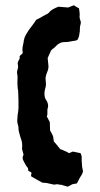

<svg xmlns="http://www.w3.org/2000/svg" viewBox="-20 -626 374 717"><path d="M290 13Q289 20 285.5 26Q282 32 278 38Q276 43 273 48Q270 53 267 59Q263 60 258 60.5Q253 61 248 63Q245 65 241.5 67Q238 69 233 71Q224 68 215 66Q211 64 207 64Q203 64 199 63Q194 61 189 62.5Q184 64 179 63Q175 62 170.5 61Q166 60 161 59Q155 57 149 57Q143 57 138 56Q128 51 118 45Q108 39 97 33Q95 31 96.5 26.5Q98 22 97 18L86 12Q85 9 85 5Q85 1 83 0Q78 -6 74.5 -12.5Q71 -19 68 -25Q61 -37 68 -48Q67 -53 65.5 -57.5Q64 -62 63 -67Q62 -70 62.5 -74.5Q63 -79 63 -83Q63 -92 60.5 -101Q58 -110 55 -118Q53 -126 51 -133Q49 -140 49 -147Q49 -153 48 -156Q44 -167 44.5 -177.5Q45 -188 46 -198Q49 -212 49 -224Q49 -238 49 -252Q49 -266 48 -281Q48 -284 47.5 -288.5Q47 -293 46 -297Q46 -301 45.5 -306Q45 -311 45 -316Q45 -325 45.5 -333.5Q46 -342 44 -352Q43 -356 44 -360Q45 -364 46 -368Q48 -373 47.5 -379Q47 -385 46 -390Q47 -397 51 -402.5Q55 -408 53 -415Q55 -419 58.5 -421.5Q62 -424 63 -425Q66 -430 64.5 -434Q63 -438 64 -445Q64 -450 66 -458Q68 -466 69 -475Q71 -486 76 -495Q81 -504 87 -513Q95 -524 102 -533Q109 -542 115 -552Q126 -557 135 -562.5Q144 -568 154 -573Q158 -574 162 -578Q169 -587 178.5 -592Q188 -597 198 -601Q206 -600 215.5 -599.5Q225 -599 235 -598Q239 -600 244.5 -602Q250 -604 255 -606Q256 -605 259 -605Q262 -602 266.5 -599.5Q271 -597 275 -595Q276 -591 276 -587.5Q276 -584 277 -581Q277 -577 277.5 -573Q278 -569 277 -565Q277 -557 280 -550Q283 -543 281 -536Q279 -529 278.5 -523Q278 -517 278 -509Q277 -501 275.5 -493Q274 -485 269 -477Q268 -476 265.5 -475.5Q263 -475 261 -474Q251 -473 242.5 -471Q234 -469 224 -469Q204 -470 190 -455Q186 -450 181 -446.5Q176 -443 171 -438Q168 -431 164.5 -424Q161 -417 158 -409Q159 -402 159.5 -394.5Q160 -387 161 -379Q161 -367 156.5 -357.5Q152 -348 150 -335Q151 -325 151.5 -314Q152 -303 148 -292Q147 -288 146.5 -284.5Q146 -281 146 -276Q146 -269 147.5 -263Q149 -257 153 -251Q155 -249 156 -246.5Q157 -244 158 -241Q159 -238 159.5 -234Q160 -230 159 -225Q156 -217 157 -208Q158 -199 155 -190Q158 -186 160.5 -180.5Q163 -175 166 -170Q166 -163 166.5 -155.5Q167 -148 167 -139Q169 -135 172 -130Q175 -125 177 -120Q179 -115 179.5 -109Q180 -103 181 -98Q187 -91 193 -84Q199 -77 205 -69Q209 -68 213.5 -66Q218 -64 222 -62Q226 -61 230 -58.5Q234 -56 238 -54Q243 -56 246 -57.5Q249 -59 252 -60Q259 -58 266.5 -57Q274 -56 281 -54Q282 -52 282.5 -49.5Q283 -47 284 -45Q285 -44 285 -41Q285 -34 285 -27Q285 -20 286 -12Q286 -5 287.5 1.5Q289 8 290 13Z"/></svg>

Font: Darumadrop One
Style: Regular
Weight: 400
Version: Version 1.000